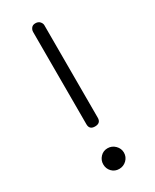

<svg xmlns="http://www.w3.org/2000/svg" viewBox="-185 -745 650 805"><g transform="rotate(-30 140.0 -342.5)"><path d="M139 10Q118 10 104 -4.5Q90 -19 90 -40Q90 -60 104 -75Q118 -90 139 -90Q160 -90 175 -75Q190 -60 190 -40Q190 -19 175 -4.5Q160 10 139 10ZM140 -195Q113 -195 113 -221V-668Q113 -678 119.5 -686.5Q126 -695 139 -695Q153 -695 160.5 -686.5Q168 -678 168 -669V-221Q168 -195 140 -195Z"/></g></svg>

Font: Nsibidi Libre Uzo
Style: Regular
Weight: 400
Designer: Oluwaseun Badejo
Version: Version 1.021